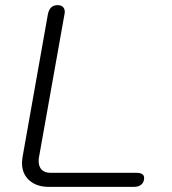

<svg xmlns="http://www.w3.org/2000/svg" viewBox="-20 -730 672 750"><path d="M66 -93Q66 -100 68 -116L167 -674Q174 -710 205 -710Q218 -710 225.5 -703Q233 -696 233 -684Q233 -678 232 -675L132 -114Q131 -109 131 -101Q131 -79 143 -67Q155 -55 177 -55H512Q543 -55 543 -35Q543 -19 532.5 -9.5Q522 0 503 0H171Q123 0 94.5 -25.5Q66 -51 66 -93Z"/></svg>

Font: Kodchasan Light
Style: Italic
Weight: 300
Italic angle: -10°
Version: Version 1.000; ttfautohint (v1.6)